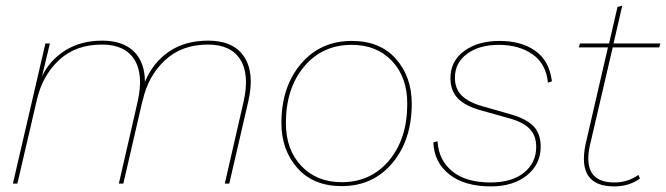

<svg xmlns="http://www.w3.org/2000/svg" viewBox="-20 -655 2376 685"><path d="M723 -510Q813 -510 851 -452.5Q889 -395 866 -294L798 0H782L849 -292Q871 -390 837 -443Q803 -496 722 -496Q628 -496 568 -439.5Q508 -383 489 -296Q488 -296 488 -294L420 0H404L471 -292Q493 -390 459 -443Q425 -496 344 -496Q250 -496 191 -441Q132 -386 112 -301L42 0H26L142 -500H158L130 -383Q158 -441 213.5 -475.5Q269 -510 345 -510Q418 -510 457.5 -471.5Q497 -433 497 -363Q526 -432 583 -471Q640 -510 723 -510Z M1199 9Q1098 9 1041 -55.5Q984 -120 984 -216Q984 -345 1053.5 -427Q1123 -509 1235 -509Q1336 -509 1392.5 -445Q1449 -381 1449 -285Q1449 -156 1380 -73.5Q1311 9 1199 9ZM1199 -5Q1303 -5 1368 -82.5Q1433 -160 1433 -285Q1433 -380 1378.5 -437.5Q1324 -495 1235 -495Q1130 -495 1065 -417.5Q1000 -340 1000 -216Q1000 -121 1055 -63Q1110 -5 1199 -5Z M1526 -147 1541 -151Q1545 -83 1594 -43.5Q1643 -4 1730 -4Q1806 -4 1849.5 -39Q1893 -74 1893 -131Q1893 -170 1871 -194Q1849 -218 1800 -232L1697 -261Q1641 -276 1614 -303.5Q1587 -331 1587 -376Q1587 -437 1636 -473Q1685 -509 1762 -509Q1840 -509 1890 -473.5Q1940 -438 1949 -365L1935 -360Q1928 -428 1879.5 -461.5Q1831 -495 1760 -495Q1690 -495 1646.5 -463Q1603 -431 1603 -378Q1603 -338 1627.5 -314Q1652 -290 1701 -276L1806 -246Q1860 -230 1884.5 -203.5Q1909 -177 1909 -132Q1909 -69 1860 -29.5Q1811 10 1731 10Q1638 10 1583.5 -32.5Q1529 -75 1526 -147Z M2166 -486 2085 -138Q2055 -4 2172 -4Q2219 -4 2258 -31L2263 -18Q2225 10 2171 10Q2038 10 2069 -140L2149 -486H2045L2049 -500H2153L2183 -630L2200 -635L2169 -500H2336L2332 -486Z"/></svg>

Font: Elaine Sans Thin
Style: Italic
Weight: 250
Italic angle: -13°
Designer: Wei Huang
Foundry: Wei Huang
Version: Version 2.001;December 24, 2019;FontCreator 12.0.0.2547 64-b